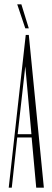

<svg xmlns="http://www.w3.org/2000/svg" viewBox="-20 -860 239 880"><path d="M20 0 98 -700H112L181 0H146L125 -230H59L34 0ZM61 -245H124L96 -556ZM78 -840 112 -730H96L59 -840Z"/></svg>

Font: Dorsa
Style: Regular
Weight: 400
Version: Version 1.002